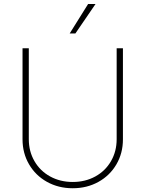

<svg xmlns="http://www.w3.org/2000/svg" viewBox="-20 -955 747 986"><path d="M611.3 -707V-239.3Q611.3 -168.5 577.9 -111.1Q544.4 -53.7 485.6 -21Q426.8 11.7 353.5 11.7Q280.3 11.7 221.4 -21Q162.6 -53.7 129.2 -111.1Q95.7 -168.5 95.7 -239.3V-707H127.9V-240.2Q127.9 -177.7 157 -127.4Q186 -77.1 237.5 -48.8Q289.1 -20.5 353.5 -20.5Q418 -20.5 469.5 -48.8Q521 -77.1 550 -127.4Q579.1 -177.7 579.1 -240.2V-707ZM432.6 -934.6H470.7L367.2 -783.2H337.9Z"/></svg>

Font: Pretendard Std Thin
Style: Regular
Weight: 100
Designer: Base glyphs from Inter by Rasmus Andersson; Hangeul glyphs from Noto Sans CJK(Source Han Sans) by Jang Soo-young and Kan
Foundry: Kil Hyung-jin
Version: Version 1.309